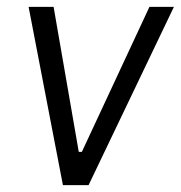

<svg xmlns="http://www.w3.org/2000/svg" viewBox="-20 -537 524 557"><path d="M162.5 0 63 -517H135.5L208.5 -96.5H217.5L413.5 -517H484.5L237 0Z"/></svg>

Font: Public Sans Thin Light
Style: Italic
Weight: 300
Italic angle: -8°
Version: Version 2.001